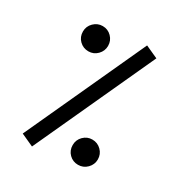

<svg xmlns="http://www.w3.org/2000/svg" viewBox="-159 -755 808 869"><g transform="rotate(30 245.5 -320.5)"><path d="M357.4 -649.4 422.9 -619.6 134.8 7.3 69.3 -22.5ZM74.2 -559.1Q74.2 -586.4 93.8 -605.7Q113.3 -625 140.1 -625Q167.5 -625 186.5 -605.7Q205.6 -586.4 205.6 -559.1Q205.6 -532.2 186.5 -512.7Q167.5 -493.2 140.1 -493.2Q112.8 -493.2 93.5 -512Q74.2 -530.8 74.2 -559.1ZM291 -90.8Q291 -118.2 310.3 -137.5Q329.6 -156.7 356.4 -156.7Q383.8 -156.7 403.1 -137.5Q422.4 -118.2 422.4 -90.8Q422.4 -64 403.1 -44.4Q383.8 -24.9 356.4 -24.9Q329.1 -24.9 310.1 -43.7Q291 -62.5 291 -90.8Z"/></g></svg>

Font: Vazirmatn UI
Style: Regular
Weight: 400
Designer: Saber Rastikerdar
Foundry: Saber Rastikerdar
Version: Version 33.003